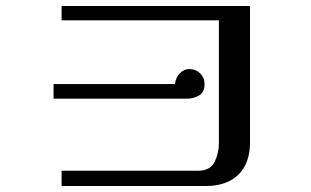

<svg xmlns="http://www.w3.org/2000/svg" viewBox="-20 -676 1040 642"><path d="M664 -395Q664 -368 646 -357Q628 -346 604 -346H159V-395H565Q567 -415 580.5 -430Q594 -445 614 -445Q635 -445 649.5 -430.5Q664 -416 664 -395ZM816 -200Q816 -130 777 -92Q738 -54 668 -54H186V-105H641Q683 -105 697.5 -134.5Q712 -164 712 -199V-608H186V-656H816Z"/></svg>

Font: Kaisei Opti
Style: Regular
Weight: 400
Designer: Font-Kai, 金井和夫
Foundry: KAZUO KANAI
Version: Version 5.003